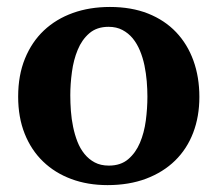

<svg xmlns="http://www.w3.org/2000/svg" viewBox="-20 -520 624 552"><path d="M403.8 -242.2Q403.8 -263.2 401.9 -286.4Q399.9 -309.6 395.3 -332Q390.6 -354.5 382.3 -374.5Q374 -394.5 361.6 -409.7Q349.1 -424.8 332 -433.8Q314.9 -442.9 292 -442.9Q258.3 -442.9 236.8 -424.3Q215.3 -405.8 203.4 -376.7Q191.4 -347.7 186.8 -313Q182.1 -278.3 182.1 -246.1Q182.1 -224.6 183.8 -201.2Q185.5 -177.7 190.2 -155.3Q194.8 -132.8 202.6 -112.8Q210.4 -92.8 222.9 -77.4Q235.4 -62 252.4 -53Q269.5 -43.9 293 -43.9Q327.1 -43.9 348.6 -62.3Q370.1 -80.6 382.3 -109.4Q394.5 -138.2 399.2 -173.3Q403.8 -208.5 403.8 -242.2ZM553.2 -241.2Q553.2 -185.1 535.4 -138.4Q517.6 -91.8 483.4 -58.3Q449.2 -24.9 400.1 -6.3Q351.1 12.2 289.1 12.2Q231.9 12.2 184.8 -5.4Q137.7 -22.9 103.8 -55.7Q69.8 -88.4 51 -135.5Q32.2 -182.6 32.2 -242.2Q32.2 -303.7 51.8 -351.6Q71.3 -399.4 106.2 -432.4Q141.1 -465.3 189.5 -482.7Q237.8 -500 295.9 -500Q357.9 -500 405.8 -481Q453.6 -461.9 486.3 -427.5Q519 -393.1 536.1 -345.7Q553.2 -298.3 553.2 -241.2Z"/></svg>

Font: Charis SIL Phon
Style: Bold
Weight: 700
Foundry: SIL International
Version: Version 5.000